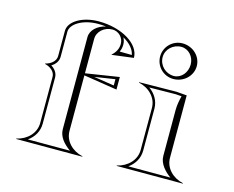

<svg xmlns="http://www.w3.org/2000/svg" viewBox="-90 -755 1080 886"><g transform="rotate(15 450.0 -312.5)"><path d="M607 -540C607 -577.5 639.3 -608 679 -608C713.2 -608 741 -577.5 741 -540C741 -500.8 713.2 -469 679 -469C639.3 -469 607 -500.8 607 -540ZM595 -540C595 -493 633 -455 680 -455C729.7 -455 770 -493.1 770 -540C770 -586.9 729.7 -625 680 -625C633.1 -625 595 -586.9 595 -540ZM620 -100C620 -51 582 -13 532 -2V0H848V-2C798 -13 760 -51 760 -100V-398L710 -402L532 -400V-398C582 -387 620 -349 620 -300ZM632 -100V-300C632 -337.4 612 -368.7 583.7 -388.6L709.6 -390L738 -387.9C732.1 -364.4 728.3 -344.1 728 -320V-100C728 -63 757.6 -31.8 785.5 -12H584.5C613.6 -32.7 632 -63.3 632 -100ZM140 -100C140 -51 102 -13 52 -2V0H368V-2C318 -13 280 -51 280 -100V-365L440 -340V-400L280 -375V-539C280 -574.3 311.8 -603 351 -603C380.7 -603 404.8 -578.7 404.8 -548.7C404.8 -525.3 394.1 -505.7 376 -490L377 -489L480 -502C480 -568.8 390.4 -623 280 -623C203 -623 140 -586 140 -540V-420C140 -395 117 -377 91 -371V-369C117 -363 140 -345 140 -320ZM248 -100C248 -63.9 272.7 -35.3 305.5 -12H104.5C133.6 -32.7 152 -63.3 152 -100V-320C152 -342.7 137.4 -359.7 120.6 -370C138.8 -381.1 152 -397.7 152 -420V-540C152 -574.2 204.2 -611 280 -611C293.4 -611 304.7 -610.3 318 -608.7C278.4 -599.5 248 -572.8 248 -539ZM408.4 -581.2C442.2 -562.5 462.7 -537.6 467.1 -512.5L409 -513.3C414.4 -524.6 416.8 -535.7 416.8 -548.7C416.8 -560.3 413.7 -571.6 408.4 -581.2ZM325.7 -370 423 -385V-355Z"/></g></svg>

Font: Sortefax
Style: Medium
Weight: 500
Designer: gluk
Foundry: gluk
Version: Version 0.261